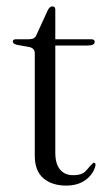

<svg xmlns="http://www.w3.org/2000/svg" viewBox="-20 -572 342 599"><path d="M72.5 -425 33.5 -432Q20 -435.5 20 -442Q20 -449.5 29.5 -449.5H69.5Q89 -449.5 93.5 -462.5L129 -540Q135 -552 143.5 -552Q152.5 -552 152.5 -542V-449.5H264.5Q275.5 -449.5 275.5 -441.5Q275.5 -430 253.5 -430H152.5V-96Q152.5 -61 167.2 -43.2Q182 -25.5 208 -25.5Q237 -25.5 248.5 -39.5Q260 -53.5 271 -64Q278.5 -66 278 -56Q272 -29.5 247.8 -11.2Q223.5 7 186.5 7Q142 7 115.2 -16Q88.5 -39 88.5 -86.5V-405.5Q88.5 -421 72.5 -425Z"/></svg>

Font: Fraunces 72pt S000 Light
Style: Regular
Weight: 300
Version: Version 1.000; ttfautohint (v1.8.3)